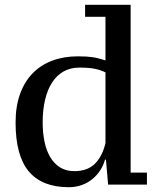

<svg xmlns="http://www.w3.org/2000/svg" viewBox="-20 -770 665 801"><path d="M418 -104Q412 -81 398.5 -60Q385 -39 365.5 -23Q346 -7 321 2Q296 11 267 11Q156 11 100.5 -54.5Q45 -120 45 -259Q45 -326 63.5 -377.5Q82 -429 116 -464Q150 -499 198 -517Q246 -535 305 -535Q326 -535 341 -534Q356 -533 369 -531Q382 -529 394 -525.5Q406 -522 420 -518V-700H335V-750H525V-50H593V0H431L422 -104ZM290 -56Q345 -56 376 -87Q407 -118 420 -173V-468Q400 -478 375.5 -483Q351 -488 311 -488Q274 -488 245.5 -472Q217 -456 197.5 -426Q178 -396 168 -353.5Q158 -311 158 -259Q158 -217 165.5 -180Q173 -143 189 -115.5Q205 -88 230 -72Q255 -56 290 -56Z"/></svg>

Font: PT Serif Caption
Style: Regular
Weight: 400
Designer: A.Korolkova, O.Umpeleva, V.Yefimov
Foundry: ParaType Ltd
Version: Version 1.000W OFL